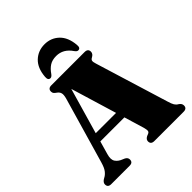

<svg xmlns="http://www.w3.org/2000/svg" viewBox="-249 -1054 1197 1197"><g transform="rotate(-45 350.0 -455.5)"><path d="M219.5 -26.5Q219.5 0 190.5 0H28Q-1 0 -1 -26.5Q-1 -41 15.5 -53L25.5 -59Q41 -66.5 55.2 -84Q69.5 -101.5 80.5 -140L207 -577Q214.5 -604.5 210.2 -618.8Q206 -633 192.5 -642.5Q181.5 -650 176 -656.5Q170.5 -663 170.5 -673.5Q170.5 -700 200 -700H493Q523 -700 523 -673.5Q523 -654.5 500.5 -643Q490 -637.5 487.8 -628.8Q485.5 -620 492.5 -598.5L640 -118Q648.5 -88.5 656.5 -75.8Q664.5 -63 676.5 -56.5Q696 -44.5 696 -26.5Q696 0 666 0H408.5Q378.5 0 378.5 -26.5Q378.5 -43.5 398 -53.5L412.5 -59.5Q422.5 -63.5 424.5 -72.5Q426.5 -81.5 420 -105.5L380.5 -236.5H168.5L143.5 -149Q132 -110.5 146 -89.8Q160 -69 189 -58.5L201.5 -53Q219.5 -43.5 219.5 -26.5ZM184.5 -293H363.5L272 -596ZM350.5 -808Q315 -808 291.8 -793Q268.5 -778 249.5 -750Q238.5 -735 228 -735Q207 -735 209.5 -765Q215 -836.5 254.2 -873.8Q293.5 -911 350.5 -911Q407 -911 446 -873.8Q485 -836.5 491 -765Q494 -735 472.5 -735Q462 -735 451.5 -750Q412.5 -808 350.5 -808Z"/></g></svg>

Font: Fraunces 144pt S050 Black
Style: Regular
Weight: 900
Version: Version 1.000; ttfautohint (v1.8.3)